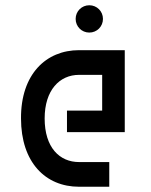

<svg xmlns="http://www.w3.org/2000/svg" viewBox="-20 -711 575 731"><path d="M60 -260C60 -93 153 0 281 0H396V-94H281C207 -94 150 -149 150 -260C150 -368 207 -426 281 -426H369V-290H235V-208H455V-520H281C155 -520 59 -428 60 -260ZM268 -639C268 -610 291 -587 320 -587C349 -587 372 -610 372 -639C372 -668 349 -691 320 -691C291 -691 268 -668 268 -639Z"/></svg>

Font: Grotesk 02 Mince
Style: Bold
Weight: 400
Designer: Frank Adebiaye, contributions by Jérémy Landes, Ariel Martín Pérez
Foundry: Velvetyne Type Foundry
Version: Version 3.000;Glyphs 3.1.2 (3150)